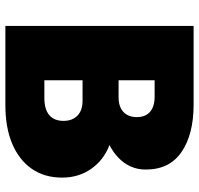

<svg xmlns="http://www.w3.org/2000/svg" viewBox="-33 -707 740 714"><g transform="rotate(90 337.0 -350.0)"><path d="M76.5 0V-700H368.5Q479.5 -700 545 -655.2Q610.5 -610.5 610.5 -522Q610.5 -491 599 -465.8Q587.5 -440.5 567 -420.8Q546.5 -401 519.5 -387Q575 -366 607.8 -319.2Q640.5 -272.5 640.5 -211Q640.5 -145.5 607.8 -98.2Q575 -51 514.8 -25.5Q454.5 0 371.5 0ZM278.5 -145H344.5Q386.5 -145 408 -163.2Q429.5 -181.5 429.5 -216Q429.5 -249 410 -268Q390.5 -287 354.5 -287H278.5ZM278.5 -421H342.5Q365.5 -421 381.8 -429Q398 -437 406.8 -452.2Q415.5 -467.5 415.5 -489Q415.5 -520.5 396 -537.8Q376.5 -555 339.5 -555H278.5Z"/></g></svg>

Font: Geologica Roman Black
Style: Regular
Weight: 900
Designer: Sindre Bremnes, Frode Helland
Foundry: Monokrom Skriftforlag AS
Version: Version 1.010;gftools[0.9.28]